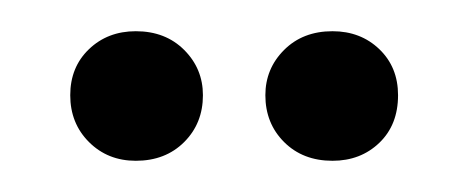

<svg xmlns="http://www.w3.org/2000/svg" viewBox="-20 -684 300 123"><path d="M25 -623Q25 -641 37 -652.5Q49 -664 67 -664Q86 -664 98 -652Q110 -640 110 -623Q110 -605 98 -593Q86 -581 67 -581Q49 -581 37 -593Q25 -605 25 -623ZM150 -623Q150 -640 162 -652Q174 -664 193 -664Q211 -664 223 -652.5Q235 -641 235 -623Q235 -604 223 -592.5Q211 -581 193 -581Q174 -581 162 -593Q150 -605 150 -623Z"/></svg>

Font: Moniqa Black Display
Style: Regular
Weight: 900
Designer: Rajesh Rajput
Foundry: Rajesh Rajput
Version: Version 1.000